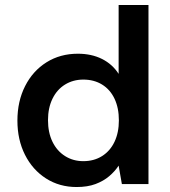

<svg xmlns="http://www.w3.org/2000/svg" viewBox="-20 -740 685 772"><path d="M288 12Q219 12 165 -22.5Q111 -57 80.5 -117.5Q50 -178 50 -255Q50 -333 81 -394Q112 -455 167 -489.5Q222 -524 293 -524Q348 -524 390 -503Q432 -482 457 -443V-720H577V0H470L457 -74Q442 -51 419 -31.5Q396 -12 364 0Q332 12 288 12ZM315 -92Q358 -92 390.5 -112.5Q423 -133 440.5 -170Q458 -207 458 -256Q458 -306 440.5 -343Q423 -380 390.5 -400Q358 -420 315 -420Q274 -420 241.5 -400Q209 -380 191 -343Q173 -306 173 -257Q173 -207 191 -170Q209 -133 241.5 -112.5Q274 -92 315 -92Z"/></svg>

Font: DM Sans 12pt SemiBold
Style: Regular
Weight: 600
Version: Version 4.004;gftools[0.9.30]